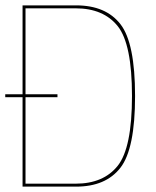

<svg xmlns="http://www.w3.org/2000/svg" viewBox="-32 -695 580 715"><path d="M-12.5 -333H182V-344H-12.5ZM52 0H251.5Q361.5 0 416.2 -70Q471 -140 471 -337.5Q471 -535 416.5 -605Q362 -675 251.5 -675H52ZM63 -11V-664H249.5Q353.5 -664 406.5 -597.5Q459.5 -531 459.5 -337.5Q459.5 -144.5 406.5 -77.8Q353.5 -11 249.5 -11Z"/></svg>

Font: Anybody Thin
Style: Regular
Weight: 100
Designer: Tyler Finck
Foundry: Etcetera Type Company
Version: Version 1.114;gftools[0.9.25]